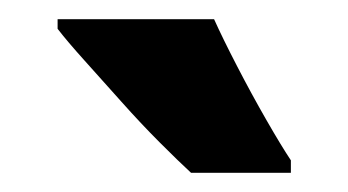

<svg xmlns="http://www.w3.org/2000/svg" viewBox="-20 -786 363 200"><path d="M203 -766Q212 -746 227 -717Q242 -688 257.5 -661Q273 -634 283 -619V-606H179Q166 -618 146.5 -637.5Q127 -657 106.5 -680Q86 -703 68 -723Q50 -743 40 -756V-766Z"/></svg>

Font: Noto Sans Gurmukhi ExtraCondensed ExtraBold
Style: Regular
Weight: 800
Width: 2
Designer: Jelle Bosma - Monotype Design Team
Foundry: Monotype Imaging Inc.
Version: Version 2.004; ttfautohint (v1.8.4.7-5d5b)